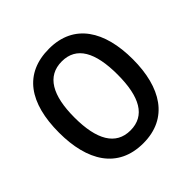

<svg xmlns="http://www.w3.org/2000/svg" viewBox="-189 -886 1056 1056"><g transform="rotate(-45 339.5 -357.5)"><path d="M626 -358C626 -577 535 -725 341 -725C147 -725 53 -590 53 -359C53 -141 142 10 340 10C535 10 626 -140 626 -358ZM172 -358C172 -530 226 -626 341 -626C455 -626 507 -531 507 -358C507 -184 454 -90 340 -90C226 -90 172 -186 172 -358Z"/></g></svg>

Font: Noto Sans UI SemiCondensed Medium
Style: Regular
Weight: 500
Width: 4
Designer: Monotype Design Team
Foundry: Monotype Imaging Inc.
Version: Version 1.901